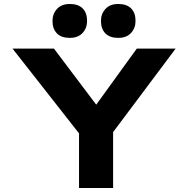

<svg xmlns="http://www.w3.org/2000/svg" viewBox="-20 -944 945 964"><path d="M376.8 0V-323L392.8 -254L42.8 -700H250.9L507.9 -359L420.8 -360L666.8 -700H861.9L539.9 -270L547.9 -331V0ZM573.7 -753.8Q531.3 -753.8 509.1 -776.4Q486.9 -799 486.9 -838.9Q486.9 -874.8 509.7 -899.4Q532.4 -924 573.7 -924Q616.2 -924 638.4 -901.7Q660.5 -879.4 660.5 -838.9Q660.5 -803 637.8 -778.4Q615 -753.8 573.7 -753.8ZM330.4 -753.8Q287.9 -753.8 265.8 -776.4Q243.6 -799 243.6 -838.9Q243.6 -874.8 266.4 -899.4Q289.1 -924 330.4 -924Q372.9 -924 395 -901.7Q417.2 -879.4 417.2 -838.9Q417.2 -803 394.5 -778.4Q371.7 -753.8 330.4 -753.8Z"/></svg>

Font: Lexend Peta
Style: Regular
Weight: 400
Designer: Bonnie Shaver-Troup, Thomas Jockin
Foundry: Lexend
Version: Version 1.007